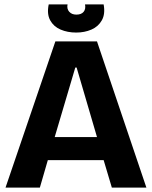

<svg xmlns="http://www.w3.org/2000/svg" viewBox="-20 -847 686 867"><path d="M5 0 230 -660H418L641 0H485L448 -124H196L160 0ZM320 -542 227 -228H418L326 -542ZM200 -827H285Q281 -807 292.5 -794Q304 -781 325 -781Q347 -781 357.5 -793.5Q368 -806 364 -827H448Q456 -784 440 -755.5Q424 -727 393 -713.5Q362 -700 324 -700Q285 -700 253.5 -713.5Q222 -727 206.5 -755.5Q191 -784 200 -827Z"/></svg>

Font: Bricolage Grotesque 48pt Bricolage Grotesque 48pt Regular
Style: Bold
Weight: 700
Designer: Mathieu Triay
Foundry: Atelier Triay
Version: Version 1.000; ttfautohint (v1.8.4.7-5d5b);gftools[0.9.32]